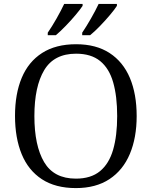

<svg xmlns="http://www.w3.org/2000/svg" viewBox="-20 -951 775 981"><path d="M367.7 10Q263.3 10 194 -35.3Q124.7 -80.7 90.7 -163.5Q56.7 -246.3 56.7 -359Q56.7 -471.3 91 -553.3Q125.3 -635.3 195 -680.2Q264.7 -725 368.7 -725Q471 -725 540 -680Q609 -635 643.7 -552.7Q678.3 -470.3 678.3 -358Q678.3 -247.7 643.5 -164.7Q608.7 -81.7 539.3 -35.8Q470 10 367.7 10ZM367.7 -38.3Q444.7 -38.3 491 -76.5Q537.3 -114.7 558 -186.2Q578.7 -257.7 578.7 -358Q578.7 -458.7 558.3 -530Q538 -601.3 491.8 -639Q445.7 -676.7 368.7 -676.7Q256.3 -676.7 206 -592.8Q155.7 -509 155.7 -358Q155.7 -207 205.5 -122.7Q255.3 -38.3 367.7 -38.3ZM400 -784Q421 -815 444.5 -856Q468 -897 484 -931H577.3V-921Q566.7 -904 542.5 -875.2Q518.3 -846.3 490.5 -817.7Q462.7 -789 440.3 -771H400ZM224 -784Q245.3 -815 268.7 -856Q292 -897 308 -931H402V-921Q391 -904 366.8 -875.2Q342.7 -846.3 314.7 -817.7Q286.7 -789 265.3 -771H224Z"/></svg>

Font: Noto Serif Hentaigana ExtraLight
Style: Regular
Weight: 200
Designer: Kazuhiro Yamada
Foundry: nipponia
Version: Version 1.000